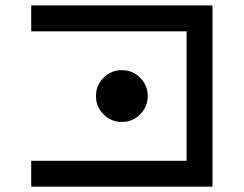

<svg xmlns="http://www.w3.org/2000/svg" viewBox="-20 -704 919 724"><path d="M97.7 0V-97.7H683.6V-585.9H97.7V-683.6H781.2V0ZM439.5 -244.1Q398.9 -244.1 370.4 -272.7Q341.8 -301.3 341.8 -341.8Q341.8 -382.3 370.4 -410.9Q398.9 -439.5 439.5 -439.5Q480 -439.5 508.5 -410.9Q537.1 -382.3 537.1 -341.8Q537.1 -301.3 508.5 -272.7Q480 -244.1 439.5 -244.1Z"/></svg>

Font: BabelStone Pigpen
Style: Regular
Weight: 400
Designer: Andrew West
Foundry: BabelStone
Version: Version 1.02 November 6, 2013